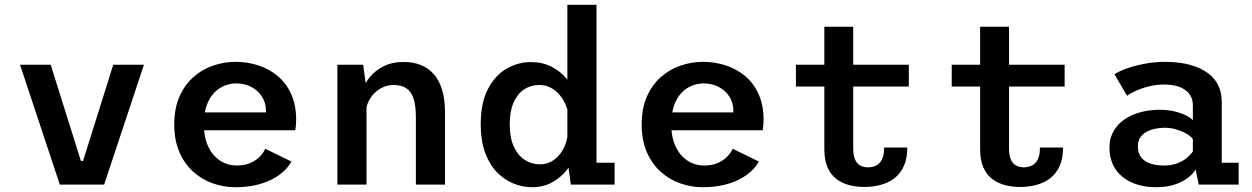

<svg xmlns="http://www.w3.org/2000/svg" viewBox="-20 -770 5225 801"><path d="M229.5 0 63.5 -500H191.5L317.5 -98.5H326.5L452.5 -500H580.5L414.5 0Z M961.5 11Q913.5 11 868 -5Q822.5 -21 786.2 -53.5Q750 -86 728.5 -135.2Q707 -184.5 707 -251Q707 -317.5 728.5 -366.5Q750 -415.5 786.5 -448Q823 -480.5 868.8 -496.2Q914.5 -512 963 -512Q1013 -512 1058.5 -497Q1104 -482 1139.5 -452Q1175 -422 1195.2 -376.5Q1215.5 -331 1215.5 -270.5Q1215.5 -260.5 1214.5 -248Q1213.5 -235.5 1212 -226.5H803.5V-301H1089.5Q1089.5 -303 1089.5 -304Q1089.5 -305 1089.5 -307.5Q1089.5 -341.5 1072.8 -367.2Q1056 -393 1028 -407.5Q1000 -422 965 -422Q940.5 -422 916.2 -412.2Q892 -402.5 872.8 -382.2Q853.5 -362 842 -329.8Q830.5 -297.5 830.5 -252Q830.5 -196 849.2 -157.5Q868 -119 899.2 -99.2Q930.5 -79.5 968 -79.5Q1002.5 -79.5 1026.8 -91Q1051 -102.5 1065.8 -118.5Q1080.5 -134.5 1086.5 -149.5L1196 -96Q1183.5 -73.5 1162.2 -54.2Q1141 -35 1111.5 -20.2Q1082 -5.5 1044.5 2.8Q1007 11 961.5 11Z M1387.5 0V-500H1495L1509 -396.5V0ZM1715 0V-280.5Q1715 -329 1705.2 -358.8Q1695.5 -388.5 1674.8 -402Q1654 -415.5 1622 -415.5Q1599 -415.5 1578.8 -406.5Q1558.5 -397.5 1542.5 -381.8Q1526.5 -366 1517 -345.5Q1507.5 -325 1505.5 -302L1476 -314Q1476 -350 1487.8 -385Q1499.5 -420 1523.2 -448.8Q1547 -477.5 1582 -494.5Q1617 -511.5 1663.5 -511.5Q1703 -511.5 1734.5 -499.2Q1766 -487 1789 -461.5Q1812 -436 1824.2 -396Q1836.5 -356 1836.5 -299.5V0Z M2200 11Q2159.5 11 2121.2 -4.8Q2083 -20.5 2052.2 -52.5Q2021.5 -84.5 2003.5 -134Q1985.5 -183.5 1985.5 -251Q1985.5 -341 2015.5 -398.5Q2045.5 -456 2093.2 -483.5Q2141 -511 2195 -511Q2242.5 -511 2279.8 -492.2Q2317 -473.5 2342.2 -443.5Q2367.5 -413.5 2381 -379.2Q2394.5 -345 2394.5 -313.5L2351 -298Q2346.5 -319.5 2336.2 -340.8Q2326 -362 2310.5 -378.8Q2295 -395.5 2274.8 -405.5Q2254.5 -415.5 2229.5 -415.5Q2195 -415.5 2167.2 -397.5Q2139.5 -379.5 2123 -343Q2106.5 -306.5 2106.5 -251Q2106.5 -195.5 2123.5 -158.5Q2140.5 -121.5 2169.2 -103Q2198 -84.5 2233 -84.5Q2258 -84.5 2278.2 -95.2Q2298.5 -106 2313.8 -124.2Q2329 -142.5 2338 -166Q2347 -189.5 2349 -214L2395.5 -198.5Q2395.5 -166.5 2383 -130.2Q2370.5 -94 2345.5 -62Q2320.5 -30 2284 -9.5Q2247.5 11 2200 11ZM2468.5 -750V-36.5L2414 -91H2544V0H2361.5L2347 -104V-750Z M2911.5 11Q2863.5 11 2818 -5Q2772.5 -21 2736.2 -53.5Q2700 -86 2678.5 -135.2Q2657 -184.5 2657 -251Q2657 -317.5 2678.5 -366.5Q2700 -415.5 2736.5 -448Q2773 -480.5 2818.8 -496.2Q2864.5 -512 2913 -512Q2963 -512 3008.5 -497Q3054 -482 3089.5 -452Q3125 -422 3145.2 -376.5Q3165.5 -331 3165.5 -270.5Q3165.5 -260.5 3164.5 -248Q3163.5 -235.5 3162 -226.5H2753.5V-301H3039.5Q3039.5 -303 3039.5 -304Q3039.5 -305 3039.5 -307.5Q3039.5 -341.5 3022.8 -367.2Q3006 -393 2978 -407.5Q2950 -422 2915 -422Q2890.5 -422 2866.2 -412.2Q2842 -402.5 2822.8 -382.2Q2803.5 -362 2792 -329.8Q2780.5 -297.5 2780.5 -252Q2780.5 -196 2799.2 -157.5Q2818 -119 2849.2 -99.2Q2880.5 -79.5 2918 -79.5Q2952.5 -79.5 2976.8 -91Q3001 -102.5 3015.8 -118.5Q3030.5 -134.5 3036.5 -149.5L3146 -96Q3133.5 -73.5 3112.2 -54.2Q3091 -35 3061.5 -20.2Q3032 -5.5 2994.5 2.8Q2957 11 2911.5 11Z M3419 -148V-658.5H3539.5V-151Q3539.5 -121 3547.5 -103.8Q3555.5 -86.5 3569.5 -79.2Q3583.5 -72 3601 -72Q3619 -72 3634.2 -79Q3649.5 -86 3659 -103.8Q3668.5 -121.5 3668.5 -154.5H3765Q3765 -108.5 3750.5 -76.8Q3736 -45 3710.8 -26Q3685.5 -7 3653.5 1.5Q3621.5 10 3586.5 10Q3551.5 10 3521 1.8Q3490.5 -6.5 3467.5 -24.8Q3444.5 -43 3431.8 -73.2Q3419 -103.5 3419 -148ZM3300.5 -409V-500H3771.5V-409Z M4069 -148V-658.5H4189.5V-151Q4189.5 -121 4197.5 -103.8Q4205.5 -86.5 4219.5 -79.2Q4233.5 -72 4251 -72Q4269 -72 4284.2 -79Q4299.5 -86 4309 -103.8Q4318.5 -121.5 4318.5 -154.5H4415Q4415 -108.5 4400.5 -76.8Q4386 -45 4360.8 -26Q4335.5 -7 4303.5 1.5Q4271.5 10 4236.5 10Q4201.5 10 4171 1.8Q4140.5 -6.5 4117.5 -24.8Q4094.5 -43 4081.8 -73.2Q4069 -103.5 4069 -148ZM3950.5 -409V-500H4421.5V-409Z M4803 11Q4761 11 4725.5 0.2Q4690 -10.5 4663.8 -31.5Q4637.5 -52.5 4623 -83.2Q4608.5 -114 4608.5 -154Q4608.5 -187.5 4620.8 -213.5Q4633 -239.5 4654 -258.2Q4675 -277 4701.8 -289Q4728.5 -301 4758.2 -306.5Q4788 -312 4817.5 -312Q4852 -312 4880.2 -305.2Q4908.5 -298.5 4928.2 -288.2Q4948 -278 4956.5 -268.5V-329.5Q4956.5 -353.5 4946.8 -370.2Q4937 -387 4920.2 -397.5Q4903.5 -408 4881.8 -412.8Q4860 -417.5 4836.5 -417.5Q4811.5 -417.5 4788.2 -413Q4765 -408.5 4745 -401.5Q4725 -394.5 4708.8 -386.5Q4692.5 -378.5 4682 -370.5L4629.5 -460Q4647.5 -472.5 4680.2 -484.2Q4713 -496 4755 -504Q4797 -512 4843.5 -512Q4876 -512 4909 -507Q4942 -502 4972 -490.5Q5002 -479 5025.8 -459.8Q5049.5 -440.5 5063.2 -412.2Q5077 -384 5077 -344.5V-91H5147.5V0H4981L4968 -63Q4959.5 -47 4938 -29.8Q4916.5 -12.5 4882.8 -0.8Q4849 11 4803 11ZM4836 -79.5Q4868.5 -79.5 4893 -89.2Q4917.5 -99 4933.5 -113Q4949.5 -127 4956.5 -138.5V-189.5Q4949 -201 4930.5 -211.8Q4912 -222.5 4888.2 -229.8Q4864.5 -237 4839.5 -237Q4812 -237 4786 -229.5Q4760 -222 4743.5 -205Q4727 -188 4727 -159.5Q4727 -131 4740.8 -113.5Q4754.5 -96 4779.2 -87.8Q4804 -79.5 4836 -79.5Z"/></svg>

Font: Trispace Thin Medium
Style: Regular
Weight: 500
Version: Version 1.210